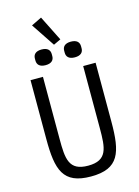

<svg xmlns="http://www.w3.org/2000/svg" viewBox="-155 -1159 910 1254"><g transform="rotate(-15 300.0 -531.5)"><path d="M80 -698V-299C80 -92 110 12 300 12C490 12 520 -92 520 -299V-698H436V-279C436 -144 431 -61 300 -61C169 -61 164 -144 164 -279V-698ZM288 -882 337 -905 252 -1075 182 -1041ZM201 -767C242 -767 258 -787 258 -813V-827C258 -853 242 -873 201 -873C160 -873 144 -853 144 -827V-813C144 -787 160 -767 201 -767ZM399 -767C440 -767 456 -787 456 -813V-827C456 -853 440 -873 399 -873C358 -873 342 -853 342 -827V-813C342 -787 358 -767 399 -767Z"/></g></svg>

Font: IBM Plex Mono
Style: Regular
Weight: 400
Monospace: yes
Designer: Mike Abbink, Paul van der Laan, Pieter van Rosmalen
Foundry: Bold Monday
Version: Version 2.004